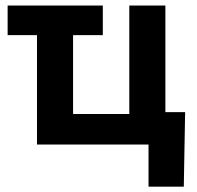

<svg xmlns="http://www.w3.org/2000/svg" viewBox="-20 -536 729 712"><path d="M361.3 -515.6V-405.8H8.3V-515.6ZM117.2 0V-515.6H251V-113.3H459.5V-515.6H593.3V0ZM530.8 156.2V0H490.2V-120.1H666.5L661.6 156.2Z"/></svg>

Font: Inter Cardless Display
Style: Bold
Weight: 700
Designer: Rasmus Andersson
Foundry: rsms
Version: Version 4.001;git-9221beed3